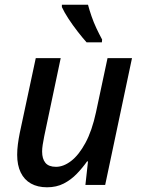

<svg xmlns="http://www.w3.org/2000/svg" viewBox="-20 -786 599 816"><path d="M180 10Q140 10 111.5 -6Q83 -22 68 -53Q53 -84 53 -128Q53 -150 56 -173Q59 -196 64 -221L132 -539H238L168 -207Q164 -187 161.5 -171Q159 -155 159 -142Q159 -111 173 -94Q187 -77 218 -77Q250 -77 282.5 -102Q315 -127 343 -178.5Q371 -230 388 -309L437 -539H541L427 0H343L354 -100H350Q331 -73 306.5 -47.5Q282 -22 251 -6Q220 10 180 10ZM348 -606Q331 -625 310 -652Q289 -679 271 -706.5Q253 -734 243 -756V-766H354Q360 -743 369 -717Q378 -691 389.5 -666.5Q401 -642 414 -618L413 -606Z"/></svg>

Font: Noto Sans Display Medium
Style: Italic
Weight: 500
Italic angle: -12°
Designer: Monotype Design Team
Foundry: Monotype Imaging Inc.
Version: Version 2.003